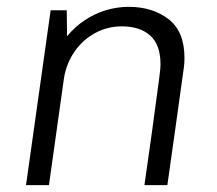

<svg xmlns="http://www.w3.org/2000/svg" viewBox="-20 -541 634 561"><path d="M56 0 128 -511H175L176 -435Q198 -462 227 -481.5Q256 -501 289 -511Q322 -521 356 -521Q426 -521 472.5 -485Q519 -449 519 -372Q519 -365 518.5 -356Q518 -347 515 -328Q512 -309 507 -270.5Q502 -232 492.5 -166.5Q483 -101 469 0H402Q416 -96 424.5 -159Q433 -222 438 -259Q443 -296 445.5 -315Q448 -334 448.5 -341.5Q449 -349 449 -353Q449 -410 419 -437Q389 -464 336 -464Q294 -464 258 -444.5Q222 -425 198 -390.5Q174 -356 167 -313L123 0Z"/></svg>

Font: Chivo Medium ExtraLight
Style: Italic
Weight: 250
Italic angle: -8.05°
Version: Version 2.002